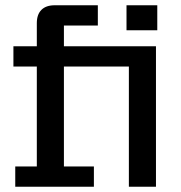

<svg xmlns="http://www.w3.org/2000/svg" viewBox="-20 -710 689 730"><path d="M188 -690H352V-613H223V-534H573V0H470V-457H223V-77H337V0H38V-77H120V-457H31V-534H120V-622Q120 -655 137.5 -672.5Q155 -690 188 -690ZM461 -690H578V-595H461Z"/></svg>

Font: Mozilla Headline BETA
Style: Regular
Weight: 400
Designer: Studio DRAMA
Foundry: Studio DRAMA
Version: Version 0.100